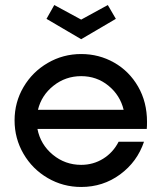

<svg xmlns="http://www.w3.org/2000/svg" viewBox="-20 -736 645 764"><path d="M38 -257Q38 -329 73.5 -389.5Q109 -450 170 -485.5Q231 -521 303 -521Q374 -521 434 -487Q494 -453 529.5 -391.5Q565 -330 565 -251Q565 -233 564 -223H129Q141 -161 190 -120.5Q239 -80 303 -80Q351 -80 390.5 -104.5Q430 -129 452 -172H553Q526 -92 458 -42Q390 8 303 8Q231 8 170 -27.5Q109 -63 73.5 -124Q38 -185 38 -257ZM472 -299Q458 -357 411.5 -395Q365 -433 303 -433Q241 -433 193 -395Q145 -357 131 -299ZM165 -661 196 -716 303 -658 409 -716 441 -661 303 -580Z"/></svg>

Font: Lineal
Style: Regular
Weight: 400
Designer: Created by Frank Adebiaye with contributions from Anton Moglia & Ariel Martín Pérez
Created by Frank ADEBIAYE with FontF
Foundry: Velvetyne Type Foundry
Version: Version 2.000